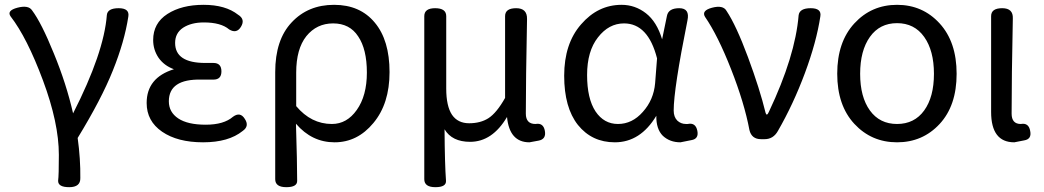

<svg xmlns="http://www.w3.org/2000/svg" viewBox="-20 -577 4329 796"><path d="M221 172Q224 150 224 65Q224 -67 158 -244Q92 -421 24 -509Q7 -533 52 -545Q98 -557 113 -534Q152 -482 203 -356Q255 -230 283 -107Q411 -358 423 -515Q426 -543 472 -543Q518 -543 512 -508Q496 -404 448 -285Q401 -167 302 -5Q314 82 313 161Q314 199 267 199Q220 199 221 172Z M995 -84Q1015 -54 986 -34Q928 13 822 13Q716 13 652 -31Q588 -75 588 -150Q588 -255 701 -290Q660 -305 637 -338Q615 -371 615 -411Q615 -481 674 -519Q733 -557 824 -557Q915 -557 967 -516Q998 -497 979 -466Q961 -436 930 -455Q896 -484 825 -484Q773 -484 739 -462Q706 -440 706 -399Q706 -316 831 -316H865Q898 -316 898 -281Q898 -247 865 -247H814Q680 -250 680 -157Q680 -112 719 -86Q758 -60 833 -60Q908 -60 946 -93Q976 -115 995 -84Z M1121 166V-278Q1121 -412 1189 -484Q1257 -557 1365 -557Q1473 -557 1534 -483Q1595 -410 1595 -278Q1595 -147 1528 -67Q1462 13 1367 13Q1273 13 1207 -64Q1212 97 1212 172Q1213 199 1167 199Q1121 199 1121 166ZM1356 -63Q1418 -63 1459 -121Q1501 -180 1501 -276Q1501 -373 1465 -426Q1430 -480 1361 -480Q1293 -480 1250 -427Q1208 -374 1208 -276V-137Q1270 -63 1356 -63Z M2165 -498Q2160 -243 2160 -106Q2160 -63 2200 -63Q2233 -69 2239 -34Q2245 0 2213 6L2175 13Q2092 13 2082 -92Q2021 11 1929 11Q1854 11 1823 -41Q1824 105 1829 172Q1831 199 1785 199Q1739 199 1739 166V-510Q1739 -543 1784 -543Q1830 -543 1830 -510V-210Q1830 -137 1854 -101Q1878 -66 1925 -66Q1972 -66 2005 -87Q2039 -109 2074 -171V-510Q2074 -543 2120 -543Q2166 -543 2165 -498Z M2529 13Q2434 13 2376 -59Q2319 -131 2319 -263Q2319 -396 2389 -476Q2459 -557 2557 -557Q2613 -557 2658 -522Q2703 -487 2725 -414L2745 -511Q2751 -543 2796 -543Q2841 -543 2830 -492Q2773 -208 2773 -119Q2773 -92 2788 -77Q2803 -63 2824 -63H2831Q2864 -70 2871 -35Q2878 -1 2846 4L2801 13Q2757 13 2728 -14Q2700 -42 2701 -97Q2635 13 2529 13ZM2449 -115Q2484 -63 2542 -63Q2601 -63 2645 -113Q2690 -163 2696 -232L2704 -335Q2667 -480 2567 -480Q2504 -480 2459 -422Q2414 -365 2414 -266Q2414 -168 2449 -115Z M3135 0Q3096 0 3087 -38Q3066 -150 3011 -290Q2956 -430 2903 -507Q2887 -533 2932 -545Q2978 -557 2992 -532Q3032 -472 3081 -340Q3130 -208 3154 -109Q3159 -93 3168 -114Q3277 -344 3291 -514Q3295 -543 3341 -543Q3387 -543 3381 -509Q3365 -403 3317 -274Q3269 -145 3205 -34Q3186 0 3150 0Z M3875.5 -63Q3805 13 3699 13Q3593 13 3522 -63.5Q3451 -140 3451 -271.5Q3451 -403 3522 -480Q3593 -557 3699 -557Q3805 -557 3875.5 -480Q3946 -403 3946 -271Q3946 -139 3875.5 -63ZM3586.5 -119Q3627 -63 3699 -63Q3771 -63 3811.5 -119Q3852 -175 3852 -271Q3852 -367 3811.5 -424Q3771 -481 3699 -481Q3627 -481 3586.5 -424Q3546 -367 3546 -271Q3546 -175 3586.5 -119Z M4179 -500Q4174 -256 4174 -106Q4174 -63 4212 -63Q4245 -69 4251 -34Q4258 0 4226 5L4185 13Q4089 13 4089 -113V-510Q4089 -543 4135 -543Q4181 -543 4179 -500Z"/></svg>

Font: Swei Gothic CJK TC Regular
Style: Regular
Weight: 400
Version: Version 2.129